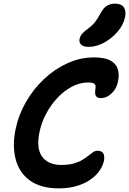

<svg xmlns="http://www.w3.org/2000/svg" viewBox="-20 -1027 711 1057"><path d="M304 10Q206 10 146.5 -32Q87 -74 67 -147.5Q47 -221 65 -312Q81 -392 122 -464Q163 -536 222 -591.5Q281 -647 351.5 -679Q422 -711 497 -711Q553 -711 584.5 -695.5Q616 -680 627 -650.5Q638 -621 630 -581Q626 -556 612.5 -535Q599 -514 579 -500.5Q559 -487 533 -487Q519 -487 512 -494Q505 -501 504 -512Q503 -523 505 -536Q507 -547 506 -555Q505 -563 495.5 -568Q486 -573 466 -573Q419 -573 375 -549.5Q331 -526 294.5 -486.5Q258 -447 232.5 -398Q207 -349 197 -298Q179 -210 212 -164.5Q245 -119 318 -119Q358 -119 386 -127Q414 -135 433 -146.5Q452 -158 466 -169.5Q480 -181 492 -189Q504 -197 517 -197Q541 -197 549 -182Q557 -167 552 -140Q546 -114 528 -87.5Q510 -61 479 -39Q448 -17 404 -3.5Q360 10 304 10ZM468 -769Q439 -769 426.5 -781.5Q414 -794 418 -813Q422 -829 432 -841Q442 -853 463 -868Q490 -888 504 -906.5Q518 -925 533 -953Q550 -985 569.5 -996Q589 -1007 613 -1007Q647 -1007 661 -988Q675 -969 669 -935Q660 -890 627.5 -852.5Q595 -815 552.5 -792Q510 -769 468 -769Z"/></svg>

Font: Shantell Sans SemiBold
Style: Italic
Weight: 600
Italic angle: -11°
Designer: Stephen Nixon, Anya Danilova, Shantell Martin
Foundry: Arrow Type
Version: Version 1.011;[c5ecc13dd]